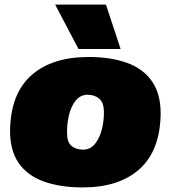

<svg xmlns="http://www.w3.org/2000/svg" viewBox="-20 -810 745 839"><path d="M342 9Q243 9 171 -17Q99 -43 61 -98.5Q23 -154 24 -242Q27 -401 117 -481Q207 -561 368 -561Q465 -561 536 -535Q607 -509 645 -453.5Q683 -398 682 -310Q679 -151 589.5 -71Q500 9 342 9ZM345 -156Q376 -157 396 -182.5Q416 -208 425.5 -246.5Q435 -285 434 -325Q433 -362 413.5 -379Q394 -396 361 -396Q330 -395 310 -369.5Q290 -344 281 -305Q272 -266 273 -227Q273 -189 292.5 -172.5Q312 -156 345 -156ZM323 -596 221 -790H443L507 -596Z"/></svg>

Font: Georama Expanded Black
Style: Italic
Weight: 900
Width: 7
Italic angle: -9°
Designer: Jean-Baptiste Levee
Foundry: Production Type
Version: Version 1.000